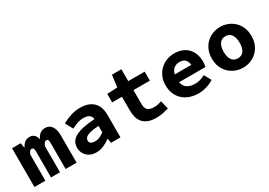

<svg xmlns="http://www.w3.org/2000/svg" viewBox="9 -1381 2983 2126"><g transform="rotate(-30 1500.0 -318.0)"><path d="M35 0V-496H146L156 -435H160Q174 -465 199 -486.5Q224 -508 267 -508Q299 -508 321.5 -487.5Q344 -467 353 -427Q367 -461 393.5 -484.5Q420 -508 463 -508Q517 -508 545.5 -465.5Q574 -423 574 -348V0H434V-338Q434 -361 428 -372Q422 -383 407 -383Q393 -383 383 -371Q373 -359 362 -335V0H247V-338Q247 -383 219 -383Q205 -383 195 -371Q185 -359 175 -335V0Z M824 12Q786 12 756 0.5Q726 -11 705 -31.5Q684 -52 672.5 -79Q661 -106 661 -138Q661 -180 679 -211.5Q697 -243 736.5 -265Q776 -287 838 -300.5Q900 -314 988 -319Q984 -353 958.5 -372Q933 -391 882 -391Q846 -391 809.5 -378.5Q773 -366 731 -345L679 -441Q730 -470 788.5 -489Q847 -508 911 -508Q1015 -508 1075 -453Q1135 -398 1135 -284V0H1015L1004 -56H1000Q962 -27 917 -7.5Q872 12 824 12ZM871 -102Q904 -102 933 -115.5Q962 -129 988 -149V-231Q933 -228 897 -221Q861 -214 840 -203.5Q819 -193 810.5 -179Q802 -165 802 -149Q802 -125 820.5 -113.5Q839 -102 871 -102Z M1588 12Q1529 12 1488 -4Q1447 -20 1421.5 -48.5Q1396 -77 1385 -117Q1374 -157 1374 -206V-381H1249V-490L1381 -496L1400 -648H1521V-496H1731V-381H1521V-207Q1521 -150 1546 -126.5Q1571 -103 1626 -103Q1654 -103 1677.5 -108Q1701 -113 1724 -121L1750 -15Q1717 -5 1677.5 3.5Q1638 12 1588 12Z M2130 12Q2072 12 2021.5 -5.5Q1971 -23 1934 -56Q1897 -89 1876 -137.5Q1855 -186 1855 -248Q1855 -309 1876.5 -357.5Q1898 -406 1934 -439.5Q1970 -473 2016.5 -490.5Q2063 -508 2113 -508Q2170 -508 2214 -490Q2258 -472 2287.5 -440Q2317 -408 2332 -364.5Q2347 -321 2347 -270Q2347 -250 2344.5 -231.5Q2342 -213 2340 -204H2002Q2013 -150 2051 -125Q2089 -100 2150 -100Q2184 -100 2214.5 -109Q2245 -118 2278 -135L2327 -46Q2284 -19 2232 -3.5Q2180 12 2130 12ZM2118 -396Q2074 -396 2044.5 -373Q2015 -350 2004 -303H2216Q2205 -396 2118 -396Z M2700 12Q2651 12 2605.5 -5.5Q2560 -23 2524.5 -56Q2489 -89 2468 -137.5Q2447 -186 2447 -248Q2447 -310 2468 -358.5Q2489 -407 2524.5 -440Q2560 -473 2605.5 -490.5Q2651 -508 2700 -508Q2749 -508 2794.5 -490.5Q2840 -473 2875.5 -440Q2911 -407 2932 -358.5Q2953 -310 2953 -248Q2953 -186 2932 -137.5Q2911 -89 2875.5 -56Q2840 -23 2794.5 -5.5Q2749 12 2700 12ZM2700 -107Q2751 -107 2776.5 -145Q2802 -183 2802 -248Q2802 -313 2776.5 -351Q2751 -389 2700 -389Q2649 -389 2623.5 -351Q2598 -313 2598 -248Q2598 -183 2623.5 -145Q2649 -107 2700 -107Z"/></g></svg>

Font: Source Code Pro
Style: Bold
Weight: 700
Monospace: yes
Designer: Paul D. Hunt, Teo Tuominen
Foundry: Adobe Systems Incorporated
Version: Version 2.030;PS 1.000;hotconv 16.6.51;makeotf.lib2.5.65220